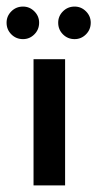

<svg xmlns="http://www.w3.org/2000/svg" viewBox="-53 -564 296 584"><path d="M0 0ZM49 0H145V-384H49ZM-33 -495Q-33 -515 -18.5 -529.5Q-4 -544 17 -544Q37 -544 51.5 -529.5Q66 -515 66 -495Q66 -474 51.5 -459.5Q37 -445 17 -445Q-4 -445 -18.5 -459.5Q-33 -474 -33 -495ZM124 -495Q124 -515 138.5 -529.5Q153 -544 174 -544Q194 -544 208.5 -529.5Q223 -515 223 -495Q223 -474 208.5 -459.5Q194 -445 174 -445Q153 -445 138.5 -459.5Q124 -474 124 -495Z"/></svg>

Font: Cambay Devanagari
Style: Regular
Weight: 700
Designer: Pooja Saxena
Foundry: Pooja Saxena
Version: Version 1.095;PS 001.095;hotconv 1.0.70;makeotf.lib2.5.58329